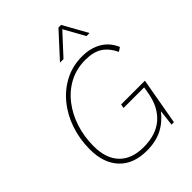

<svg xmlns="http://www.w3.org/2000/svg" viewBox="-266 -1095 1239 1239"><g transform="rotate(-45 353.0 -476.0)"><path d="M429 -322H646L589 0H567L580 -110Q536 -53 477 -23Q418 7 335 7Q214 7 147.5 -64Q81 -135 81 -259Q81 -353 109.5 -436.5Q138 -520 190 -583.5Q242 -647 313 -683.5Q384 -720 470 -720Q547 -720 603 -687Q659 -654 686 -590L659 -572Q631 -631 587 -660Q543 -689 469 -689Q388 -689 322.5 -654.5Q257 -620 210 -559.5Q163 -499 138 -421.5Q113 -344 113 -257Q113 -145 171 -84.5Q229 -24 337 -24Q451 -24 517.5 -82Q584 -140 603 -243L612 -295H424ZM611 -792H583L504 -934L373 -792H341L494 -959H518Z"/></g></svg>

Font: Livvic Thin
Style: Italic
Weight: 250
Italic angle: -10°
Designer: Jacques Le Bailly, Baron von Fonthausen
Version: Version 1.001; ttfautohint (v1.8.2)